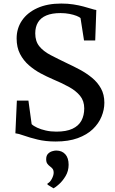

<svg xmlns="http://www.w3.org/2000/svg" viewBox="-20 -771 634 1061"><path d="M287.9 11Q231.7 11 187.4 0.1Q143.1 -10.7 112.2 -21.8Q81.3 -32.9 65 -34.4L73.2 -214.9H137.1L154.9 -85Q165.1 -74.9 185.3 -65.5Q205.5 -56 232.9 -49.8Q260.3 -43.6 291.4 -43.6Q346.2 -43.6 380.2 -59.4Q414.1 -75.2 429.8 -104.1Q445.5 -133.1 445.5 -172.1Q445.5 -213.2 422.6 -241.4Q399.7 -269.5 360.1 -291.2Q320.4 -312.8 269.6 -334.2Q239 -347.3 204.6 -365.6Q170.3 -383.9 140.1 -410.1Q109.8 -436.3 90.8 -472.7Q71.9 -509.2 71.9 -558.7Q71.9 -614 101.3 -657.5Q130.8 -701.1 186 -726.2Q241.1 -751.4 318.4 -751.4Q354.8 -751.4 385.4 -746.6Q415.9 -741.8 440.5 -735.2Q465.1 -728.6 483.1 -723Q501.2 -717.3 512.2 -715.6L506.2 -547.5H444.3L425 -671.1Q418.9 -677 402.9 -683.4Q386.9 -689.7 364.1 -694.2Q341.3 -698.7 314.6 -698.7Q267 -698.7 236.1 -685.6Q205.1 -672.6 190 -647.5Q174.8 -622.5 174.8 -586.7Q174.8 -542.8 197.4 -515.1Q220 -487.3 259.9 -466.5Q299.7 -445.7 350.3 -421.5Q385.3 -405.3 421.4 -386Q457.5 -366.6 488.3 -341.4Q519 -316.2 537.9 -282.4Q556.7 -248.6 556.7 -203.3Q556.7 -164.8 541 -126.7Q525.4 -88.5 493 -57.4Q460.5 -26.3 409.5 -7.6Q358.6 11 287.9 11ZM359.2 139.7Q359 174.3 342.4 202Q325.7 229.7 305.9 247.2Q286.1 264.7 276.4 269.3H275.1L242.8 249.6L242.2 243.1Q256.5 236.4 266.5 217.2Q276.5 197.9 276.5 183.7Q276.5 168.4 269.7 160.7Q263 152.9 255.6 147.9Q248 142.4 241.6 133.7Q235.2 125.1 235.2 108.7Q235.2 89.5 245 79.1Q254.9 68.8 267.8 64.9Q280.7 61 289 61H291.4Q322.1 61 340.7 81.3Q359.3 101.7 359.2 139.7Z"/></svg>

Font: Merriweather Light
Style: Regular
Weight: 300
Version: Version 2.100